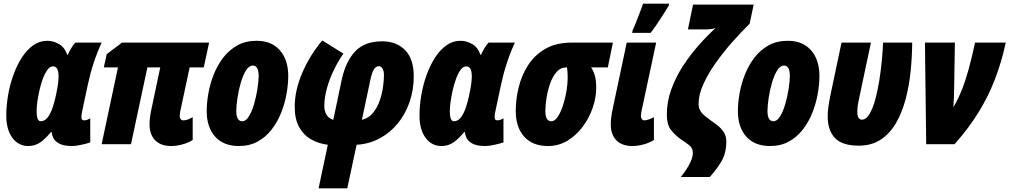

<svg xmlns="http://www.w3.org/2000/svg" viewBox="-20 -785 5494 1045"><path d="M133.8 9.8Q80.6 9.8 47.4 -34.9Q14.2 -79.6 14.2 -155.8Q14.2 -209.5 23.9 -266.4Q33.7 -323.2 52.5 -376Q71.3 -428.7 98.4 -470.9Q125.5 -513.2 160.4 -538.1Q195.3 -563 236.8 -563Q269 -563 300 -545.9Q331.1 -528.8 346.2 -486.8H349.1Q368.7 -530.3 390.1 -553.2H533.2Q483.9 -445.8 458 -324.2L429.2 -189Q426.8 -178.2 424.8 -166.7Q422.9 -155.3 422.9 -148.9Q422.9 -136.7 427.7 -133.3Q432.6 -129.9 439.9 -129.9Q444.3 -129.9 452.4 -132.3Q460.4 -134.8 471.2 -141.1V-9.8Q449.2 -2.4 419.4 3.7Q389.6 9.8 374 9.8Q325.7 9.8 301.5 -3.9Q277.3 -17.6 269.5 -35.6Q261.7 -53.7 261.2 -65.9H256.8Q231.4 -33.7 201.9 -12Q172.4 9.8 133.8 9.8ZM201.2 -125Q224.6 -125 241 -147.9Q257.3 -170.9 267.8 -203.6Q278.3 -236.3 284.2 -265.1Q293.9 -311.5 296.4 -333.7Q298.8 -356 298.8 -370.1Q298.8 -423.8 268.1 -423.8Q252 -423.8 238.3 -405.3Q224.6 -386.7 213.6 -357.4Q202.6 -328.1 195.1 -294.9Q187.5 -261.7 183.3 -231.4Q179.2 -201.2 179.2 -181.2Q179.2 -125 201.2 -125Z M912.1 9.8Q855 9.8 824.5 -21.5Q793.9 -52.7 793.9 -107.9Q793.9 -127.9 797.1 -151.4Q800.3 -174.8 805.2 -195.8L852.1 -418H782.2L692.9 0H533.2L622.1 -418H544.9L561 -490.2L644 -553.2H1118.2L1088.9 -418H1012.2L960.9 -178.2Q960.4 -172.9 959.2 -167Q958 -161.1 958 -152.8Q958 -143.6 963.1 -136.7Q968.3 -129.9 978 -129.9Q991.7 -129.9 1004.9 -135.5Q1018.1 -141.1 1028.8 -147V-22.9Q1002 -6.3 970 1.7Q938 9.8 912.1 9.8Z M1279.8 9.8Q1197.3 9.8 1151.1 -41Q1105 -91.8 1105 -181.2Q1105 -224.6 1114 -276.1Q1123 -327.6 1142.8 -378.2Q1162.6 -428.7 1194.3 -470.5Q1226.1 -512.2 1271.2 -537.6Q1316.4 -563 1377 -563Q1458 -563 1503.4 -511Q1548.8 -459 1548.8 -372.1Q1548.8 -325.2 1539.3 -272.7Q1529.8 -220.2 1509.8 -170.2Q1489.7 -120.1 1458 -79.3Q1426.3 -38.6 1382.1 -14.4Q1337.9 9.8 1279.8 9.8ZM1298.8 -125Q1318.4 -125 1334.7 -151.6Q1351.1 -178.2 1362.8 -218.5Q1374.5 -258.8 1381.1 -300.5Q1387.7 -342.3 1387.7 -372.1Q1387.7 -428.2 1356 -428.2Q1335.4 -428.2 1318.8 -401.6Q1302.2 -375 1290.5 -334.7Q1278.8 -294.4 1272.5 -252.4Q1266.1 -210.4 1266.1 -180.2Q1266.1 -125 1298.8 -125Z M1713.9 240.2 1764.2 2.9Q1715.3 -2.9 1674.3 -25.9Q1633.3 -48.8 1608.6 -92.5Q1584 -136.2 1584 -204.1Q1584 -291.5 1624.5 -387Q1665 -482.4 1733.9 -564.9L1849.1 -493.2Q1821.8 -454.6 1797.9 -405.8Q1773.9 -356.9 1759.5 -305.4Q1745.1 -253.9 1745.1 -208Q1745.1 -180.2 1757.6 -159.9Q1770 -139.6 1793.9 -132.8L1840.8 -355Q1862.8 -453.1 1914.3 -506.6Q1965.8 -560.1 2060.1 -560.1Q2138.2 -560.1 2185.1 -512Q2231.9 -463.9 2231.9 -370.1Q2231.9 -294.4 2208.7 -228.3Q2185.5 -162.1 2143.6 -111.6Q2101.6 -61 2044.9 -31Q1988.3 -1 1920.9 2.9L1870.1 240.2ZM1949.7 -132.8Q1986.3 -141.6 2009.8 -170.2Q2033.2 -198.7 2046.4 -236.6Q2059.6 -274.4 2064.7 -312Q2069.8 -349.6 2069.8 -376Q2069.8 -398.4 2062 -411.6Q2054.2 -424.8 2042 -424.8Q2027.8 -424.8 2016.4 -409.7Q2004.9 -394.5 1995.1 -347.2Z M2382.8 9.8Q2329.6 9.8 2296.4 -34.9Q2263.2 -79.6 2263.2 -155.8Q2263.2 -209.5 2272.9 -266.4Q2282.7 -323.2 2301.5 -376Q2320.3 -428.7 2347.4 -470.9Q2374.5 -513.2 2409.4 -538.1Q2444.3 -563 2485.8 -563Q2518.1 -563 2549.1 -545.9Q2580.1 -528.8 2595.2 -486.8H2598.1Q2617.7 -530.3 2639.2 -553.2H2782.2Q2732.9 -445.8 2707 -324.2L2678.2 -189Q2675.8 -178.2 2673.8 -166.7Q2671.9 -155.3 2671.9 -148.9Q2671.9 -136.7 2676.8 -133.3Q2681.6 -129.9 2689 -129.9Q2693.4 -129.9 2701.4 -132.3Q2709.5 -134.8 2720.2 -141.1V-9.8Q2698.2 -2.4 2668.5 3.7Q2638.7 9.8 2623 9.8Q2574.7 9.8 2550.5 -3.9Q2526.4 -17.6 2518.6 -35.6Q2510.7 -53.7 2510.3 -65.9H2505.9Q2480.5 -33.7 2450.9 -12Q2421.4 9.8 2382.8 9.8ZM2450.2 -125Q2473.6 -125 2490 -147.9Q2506.3 -170.9 2516.8 -203.6Q2527.3 -236.3 2533.2 -265.1Q2543 -311.5 2545.4 -333.7Q2547.9 -356 2547.9 -370.1Q2547.9 -423.8 2517.1 -423.8Q2501 -423.8 2487.3 -405.3Q2473.6 -386.7 2462.6 -357.4Q2451.7 -328.1 2444.1 -294.9Q2436.5 -261.7 2432.4 -231.4Q2428.2 -201.2 2428.2 -181.2Q2428.2 -125 2450.2 -125Z M2961.9 9.8Q2879.4 9.8 2833.3 -41Q2787.1 -91.8 2787.1 -181.2Q2787.1 -244.1 2803 -309.6Q2818.8 -375 2854.2 -430.2Q2889.6 -485.4 2948.2 -519.3Q3006.8 -553.2 3092.3 -553.2H3315.9L3288.1 -418H3197.3Q3210 -399.4 3217.5 -373.5Q3225.1 -347.7 3225.1 -308.1Q3225.1 -253.9 3205.8 -198Q3186.5 -142.1 3151.4 -95Q3116.2 -47.9 3068.1 -19Q3020 9.8 2961.9 9.8ZM2981 -125Q2999.5 -125 3015.6 -149.2Q3031.7 -173.3 3043.9 -210.4Q3056.2 -247.6 3063 -288.3Q3069.8 -329.1 3069.8 -361.8Q3069.8 -382.3 3068.6 -395.5Q3067.4 -408.7 3065.9 -418H3062Q3031.2 -418 3009.5 -393.3Q2987.8 -368.7 2974.4 -330.8Q2960.9 -293 2954.6 -252.4Q2948.2 -211.9 2948.2 -180.2Q2948.2 -125 2981 -125Z M3422.4 9.8Q3365.2 9.8 3334.7 -21.5Q3304.2 -52.7 3304.2 -107.9Q3304.2 -127.9 3307.4 -151.4Q3310.5 -174.8 3315.4 -195.8L3391.1 -553.2H3551.3L3471.2 -178.2Q3470.7 -172.9 3469.5 -167Q3468.3 -161.1 3468.3 -152.8Q3468.3 -143.6 3473.4 -136.7Q3478.5 -129.9 3488.3 -129.9Q3497.1 -129.9 3512.2 -135.3Q3527.3 -140.6 3539.1 -147V-22.9Q3512.2 -6.3 3480.2 1.7Q3448.2 9.8 3422.4 9.8ZM3420.4 -606 3423.3 -620.1Q3428.2 -629.9 3436.3 -649.9Q3444.3 -669.9 3453.4 -693.1Q3462.4 -716.3 3469.7 -736.1Q3477.1 -755.9 3480 -765.1H3622.1L3620.1 -754.9Q3607.9 -734.4 3590.1 -706.5Q3572.3 -678.7 3554 -651.6Q3535.6 -624.5 3521 -606Z M3685.1 178.2Q3698.7 162.1 3714.1 139.4Q3729.5 116.7 3740.2 92.3Q3751 67.9 3751 46.9Q3751 21 3731.2 5.4Q3711.4 -10.3 3687 -25.9Q3652.8 -50.3 3631.1 -79.1Q3609.4 -107.9 3609.4 -161.1Q3609.4 -231.4 3633.5 -298.3Q3657.7 -365.2 3697.3 -426Q3736.8 -486.8 3783.2 -539.1Q3829.6 -591.3 3874 -631.8Q3862.3 -628.4 3849.1 -626.7Q3835.9 -625 3822.3 -625H3724.1L3752 -759.8H4082L4060.1 -655.8Q4014.2 -611.3 3965.6 -556.2Q3917 -501 3875.2 -442.1Q3833.5 -383.3 3807.9 -326.2Q3782.2 -269 3782.2 -220.2Q3782.2 -195.3 3793.9 -178.5Q3805.7 -161.6 3821.5 -150.1Q3837.4 -138.7 3849.1 -128.9Q3866.2 -117.7 3885.7 -102.3Q3905.3 -86.9 3919.2 -65.7Q3933.1 -44.4 3933.1 -15.1Q3933.1 47.9 3907 92.3Q3880.9 136.7 3843.3 178.2Z M4170.9 9.8Q4088.4 9.8 4042.2 -41Q3996.1 -91.8 3996.1 -181.2Q3996.1 -224.6 4005.1 -276.1Q4014.2 -327.6 4033.9 -378.2Q4053.7 -428.7 4085.4 -470.5Q4117.2 -512.2 4162.4 -537.6Q4207.5 -563 4268.1 -563Q4349.1 -563 4394.5 -511Q4439.9 -459 4439.9 -372.1Q4439.9 -325.2 4430.4 -272.7Q4420.9 -220.2 4400.9 -170.2Q4380.9 -120.1 4349.1 -79.3Q4317.4 -38.6 4273.2 -14.4Q4229 9.8 4170.9 9.8ZM4189.9 -125Q4209.5 -125 4225.8 -151.6Q4242.2 -178.2 4253.9 -218.5Q4265.6 -258.8 4272.2 -300.5Q4278.8 -342.3 4278.8 -372.1Q4278.8 -428.2 4247.1 -428.2Q4226.6 -428.2 4210 -401.6Q4193.4 -375 4181.6 -334.7Q4169.9 -294.4 4163.6 -252.4Q4157.2 -210.4 4157.2 -180.2Q4157.2 -125 4189.9 -125Z M4653.8 7.8Q4564 7.8 4524.4 -33.7Q4484.9 -75.2 4484.9 -151.9Q4484.9 -175.3 4488.8 -203.9Q4492.7 -232.4 4499 -263.2L4560.1 -553.2H4720.2L4652.8 -234.9Q4646 -203.1 4646 -178.2Q4646 -154.3 4652.6 -144Q4659.2 -133.8 4670.9 -133.8Q4693.8 -133.8 4711.7 -163.1Q4729.5 -192.4 4742.9 -240.2Q4756.3 -288.1 4765.4 -344.5Q4774.4 -400.9 4779.5 -455.8Q4784.7 -510.7 4786.1 -553.2H4944.8Q4944.3 -477.1 4936.3 -397.7Q4928.2 -318.4 4909.2 -245.8Q4890.1 -173.3 4857.2 -116.2Q4824.2 -59.1 4774.2 -25.6Q4724.1 7.8 4653.8 7.8Z M5021 0 5014.2 -553.2H5177.2L5173.3 -312Q5172.9 -285.2 5171.9 -256.6Q5170.9 -228 5168.9 -201.2Q5195.3 -246.6 5215.1 -296.1Q5234.9 -345.7 5252 -408Q5269 -470.2 5287.1 -553.2H5454.1Q5430.7 -445.3 5394.5 -351.8Q5358.4 -258.3 5304.9 -172.1Q5251.5 -85.9 5175.3 0Z"/></svg>

Font: Open Sans Condensed ExtraBold
Style: Italic
Weight: 800
Width: 3
Italic angle: -12°
Designer: Monotype Design Team
Foundry: Monotype Imaging Inc.
Version: Version 3.003; ttfautohint (v1.8.4)